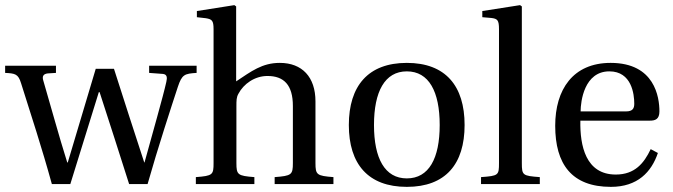

<svg xmlns="http://www.w3.org/2000/svg" viewBox="-22 -717 2620 748"><path d="M-2 -433C37 -431 49 -429 60 -393C99 -269 141 -142 180 0H252L363 -358H366C405 -239 443 -119 481 0H553C592 -138 647 -306 671 -379C687 -427 697 -430 744 -433V-461H559V-433L613 -429C629 -427 630 -415 626 -398C614 -343 570 -190 541 -84H540C500 -206 461 -327 422 -449H351L242 -84H240C206 -192 177 -300 147 -402C141 -420 147 -429 164 -431L196 -433V-461H-2Z M741 0H969V-27C904 -32 899 -36 899 -82V-302C899 -326 899 -338 907 -352C927 -390 970 -421 1020 -421C1084 -421 1119 -386 1119 -304V-82C1119 -36 1114 -32 1048 -27V0H1277V-27C1212 -32 1207 -36 1207 -82V-322C1207 -417 1155 -472 1068 -472C999 -472 957 -439 898 -400V-692L891 -697L745 -674V-650L780 -646C804 -642 810 -637 810 -603V-82C810 -36 807 -32 741 -27Z M1337 -230C1337 -78 1412 11 1563 11C1714 11 1788 -78 1788 -230C1788 -382 1714 -472 1563 -472C1412 -472 1337 -382 1337 -230ZM1435 -230C1435 -360 1477 -439 1563 -439C1649 -439 1691 -360 1691 -230C1691 -100 1649 -22 1563 -22C1477 -22 1435 -100 1435 -230Z M1852 0H2081V-27C2014 -32 2011 -34 2011 -82V-692L2004 -697L1857 -674V-650L1892 -647C1916 -644 1922 -639 1922 -603V-82C1922 -34 1920 -32 1852 -27Z M2141 -227C2141 -78 2205 11 2358 11C2462 11 2516 -47 2541 -121L2513 -136C2487 -81 2451 -37 2377 -37C2260 -37 2237 -149 2239 -247H2510C2530 -247 2547 -252 2547 -283C2547 -338 2529 -472 2357 -472C2210 -472 2141 -368 2141 -227ZM2240 -283C2240 -322 2254 -439 2352 -439C2439 -439 2449 -350 2449 -313C2449 -295 2443 -283 2417 -283Z"/></svg>

Font: erewhon
Style: Regular
Weight: 400
Version: Version 1.0.0